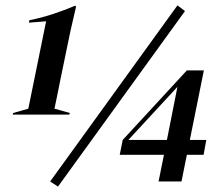

<svg xmlns="http://www.w3.org/2000/svg" viewBox="-20 -673 818 712"><path d="M195 19 166 0 638 -653 666 -632ZM27 -248 29 -254 85 -270 151 -594 87 -589 89 -598Q134 -607 176.5 -621Q219 -635 259 -652L262 -648L241 -557L204 -378Q200 -358 193.5 -325.5Q187 -293 182 -270L239 -254L237 -248ZM568 0 588 -99H424L435 -154L673 -412H736L684 -154H745L735 -99H673L653 0ZM456 -154H599L638 -351Z"/></svg>

Font: DM Serif Display
Style: Italic
Weight: 400
Italic angle: -12°
Designer: Colophon Foundry, Frank Grießhammer
Foundry: Colophon Foundry
Version: Version 5.100; ttfautohint (v1.8.2)